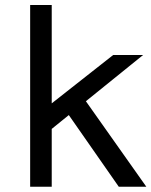

<svg xmlns="http://www.w3.org/2000/svg" viewBox="-20 -731 593 752"><path d="M182.6 -226.1V0.5H98.1V-711.4H182.6V-326.2L423.3 -515.6H540.5L316.4 -334.5L553.2 0.5H445.3L249.5 -280.3Z"/></svg>

Font: Meera Inimai
Style: Regular
Weight: 400
Version: 2.0.0+20160526